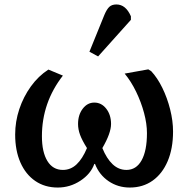

<svg xmlns="http://www.w3.org/2000/svg" viewBox="-20 -827 844 861"><path d="M239 14Q181 14 138 -15.5Q95 -45 71.5 -98.5Q48 -152 48 -224Q48 -282 66.5 -337.5Q85 -393 118.5 -439.5Q152 -486 197 -515L262 -488Q168 -367 168 -216Q168 -145 192.5 -105Q217 -65 262 -65Q297 -65 323.5 -90Q350 -115 370 -163Q348 -198 339 -222.5Q330 -247 330 -271Q330 -312 351 -339.5Q372 -367 403 -367Q435 -367 456.5 -339.5Q478 -312 478 -271Q478 -230 439 -163Q458 -116 485 -90.5Q512 -65 547 -65Q591 -65 615 -108Q639 -151 639 -230Q639 -272 626 -320.5Q613 -369 590.5 -415.5Q568 -462 539 -497L645 -516L658 -508Q686 -478 708 -433Q730 -388 743 -336.5Q756 -285 756 -237Q756 -161 732 -104.5Q708 -48 664.5 -17Q621 14 562 14Q509 14 467 -14.5Q425 -43 406 -92H403Q387 -47 340.5 -16.5Q294 14 239 14ZM420 -574 381 -595 448 -760Q459 -786 470.5 -796.5Q482 -807 502 -807Q544 -807 567 -754V-738Z"/></svg>

Font: Literata Medium
Style: Regular
Weight: 500
Designer: Latin by Veronika Burian and Jose Scaglione. Greek by Irene Vlachou. Cyrillic by Vera Evstafieva.
Foundry: TypeTogether
Version: Version 3.103; ttfautohint (v1.8.4.7-5d5b);gftools[0.9.29]